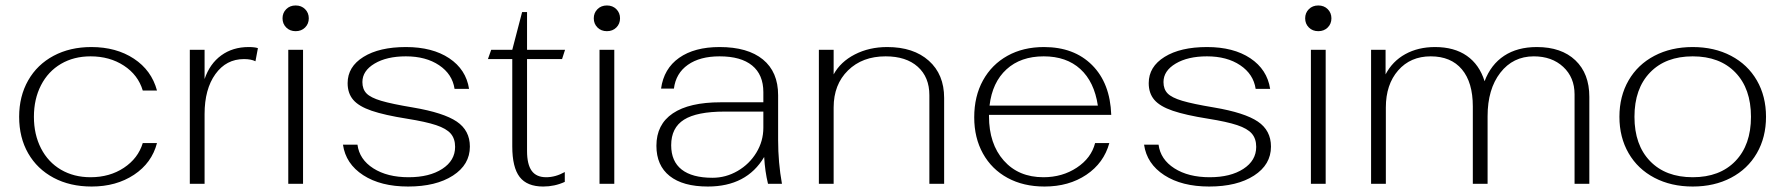

<svg xmlns="http://www.w3.org/2000/svg" viewBox="-20 -672 6527 702"><path d="M50 -245Q50 -320 83 -378Q116 -436 176 -468Q236 -500 314 -500Q405 -500 469.5 -457.5Q534 -415 554 -341H502Q485 -398 433 -432Q381 -466 311 -466Q250 -466 203 -438.5Q156 -411 130 -360.5Q104 -310 104 -245Q104 -180 130 -129.5Q156 -79 203 -51.5Q250 -24 311 -24Q381 -24 433 -58.5Q485 -93 502 -149H554Q535 -76 470 -33Q405 10 315 10Q236 10 176 -22Q116 -54 83 -111.5Q50 -169 50 -245Z M674 -490H728V-383Q747 -439 789 -469.5Q831 -500 889 -500Q911 -500 923 -496L914 -448Q898 -456 872 -456Q807 -456 767.5 -401Q728 -346 728 -255V0H674Z M1013 -605Q1013 -625 1026.5 -638.5Q1040 -652 1061 -652Q1082 -652 1095.5 -638.5Q1109 -625 1109 -605Q1109 -585 1095.5 -571.5Q1082 -558 1061 -558Q1040 -558 1026.5 -571.5Q1013 -585 1013 -605ZM1034 -490H1088V0H1034Z M1234 -143H1287Q1294 -89 1345 -56.5Q1396 -24 1474 -24Q1550 -24 1597 -54.5Q1644 -85 1644 -135Q1644 -165 1628 -183.5Q1612 -202 1574.5 -214.5Q1537 -227 1468 -238Q1386 -251 1339 -267Q1292 -283 1271.5 -307Q1251 -331 1251 -368Q1251 -428 1309 -464Q1367 -500 1464 -500Q1561 -500 1622.5 -459Q1684 -418 1695 -347H1642Q1634 -401 1585.5 -433.5Q1537 -466 1464 -466Q1394 -466 1349.5 -439.5Q1305 -413 1305 -372Q1305 -346 1320 -330.5Q1335 -315 1373.5 -303.5Q1412 -292 1490 -279Q1602 -260 1650 -227.5Q1698 -195 1698 -136Q1698 -70 1636 -30Q1574 10 1472 10Q1372 10 1308 -31.5Q1244 -73 1234 -143Z M1853 -137V-456H1764L1776 -490H1853L1889 -628H1907V-490H2046L2035 -456H1907V-120Q1907 -71 1924 -47.5Q1941 -24 1977 -24Q2011 -24 2045 -43V-7Q2008 10 1966 10Q1907 10 1880 -25Q1853 -60 1853 -137Z M2151 -605Q2151 -625 2164.5 -638.5Q2178 -652 2199 -652Q2220 -652 2233.5 -638.5Q2247 -625 2247 -605Q2247 -585 2233.5 -571.5Q2220 -558 2199 -558Q2178 -558 2164.5 -571.5Q2151 -585 2151 -605ZM2172 -490H2226V0H2172Z M2380 -139Q2380 -217 2440 -257.5Q2500 -298 2615 -298H2771V-335Q2771 -399 2730 -432.5Q2689 -466 2611 -466Q2539 -466 2495 -435Q2451 -404 2444 -348H2397Q2407 -421 2463 -460.5Q2519 -500 2611 -500Q2714 -500 2769.5 -454.5Q2825 -409 2825 -324V-160Q2825 -78 2839 0H2788Q2777 -45 2774 -98Q2710 10 2568 10Q2477 10 2428.5 -28.5Q2380 -67 2380 -139ZM2771 -205V-264H2629Q2528 -264 2481 -234.5Q2434 -205 2434 -141Q2434 -82 2472.5 -52Q2511 -22 2585 -22Q2634 -22 2677 -47Q2720 -72 2745.5 -114Q2771 -156 2771 -205Z M2974 -490H3028V-400Q3053 -446 3105.5 -473Q3158 -500 3224 -500Q3320 -500 3376 -450Q3432 -400 3432 -314V0H3378V-324Q3378 -390 3335.5 -428Q3293 -466 3218 -466Q3133 -466 3080.5 -414.5Q3028 -363 3028 -279V0H2974Z M3984 -149H4036Q4016 -76 3952 -33Q3888 10 3799 10Q3722 10 3664 -21.5Q3606 -53 3574 -110.5Q3542 -168 3542 -243Q3542 -320 3574 -378Q3606 -436 3663.5 -468Q3721 -500 3797 -500Q3907 -500 3973 -434Q4039 -368 4043 -252H3596V-247Q3596 -146 3650 -85Q3704 -24 3795 -24Q3864 -24 3917 -59Q3970 -94 3984 -149ZM3598 -286H3994Q3981 -373 3930 -419.5Q3879 -466 3796 -466Q3712 -466 3660 -418.5Q3608 -371 3598 -286Z M4163 -143H4216Q4223 -89 4274 -56.5Q4325 -24 4403 -24Q4479 -24 4526 -54.5Q4573 -85 4573 -135Q4573 -165 4557 -183.5Q4541 -202 4503.5 -214.5Q4466 -227 4397 -238Q4315 -251 4268 -267Q4221 -283 4200.5 -307Q4180 -331 4180 -368Q4180 -428 4238 -464Q4296 -500 4393 -500Q4490 -500 4551.5 -459Q4613 -418 4624 -347H4571Q4563 -401 4514.5 -433.5Q4466 -466 4393 -466Q4323 -466 4278.5 -439.5Q4234 -413 4234 -372Q4234 -346 4249 -330.5Q4264 -315 4302.5 -303.5Q4341 -292 4419 -279Q4531 -260 4579 -227.5Q4627 -195 4627 -136Q4627 -70 4565 -30Q4503 10 4401 10Q4301 10 4237 -31.5Q4173 -73 4163 -143Z M4752 -605Q4752 -625 4765.5 -638.5Q4779 -652 4800 -652Q4821 -652 4834.5 -638.5Q4848 -625 4848 -605Q4848 -585 4834.5 -571.5Q4821 -558 4800 -558Q4779 -558 4765.5 -571.5Q4752 -585 4752 -605ZM4773 -490H4827V0H4773Z M4993 -490H5046V-400Q5071 -448 5118 -474Q5165 -500 5227 -500Q5297 -500 5343 -468Q5389 -436 5408 -375Q5431 -436 5479.5 -468Q5528 -500 5599 -500Q5689 -500 5740 -451.5Q5791 -403 5791 -318V0H5737V-327Q5737 -389 5695.5 -427.5Q5654 -466 5588 -466Q5512 -466 5465.5 -406Q5419 -346 5419 -247V0H5365V-283Q5365 -371 5325 -418.5Q5285 -466 5211 -466Q5137 -466 5092 -414.5Q5047 -363 5047 -279V0H4993Z M5901 -245Q5901 -320 5934.5 -378Q5968 -436 6029 -468Q6090 -500 6169 -500Q6248 -500 6309 -468Q6370 -436 6403.5 -378Q6437 -320 6437 -245Q6437 -170 6403.5 -112Q6370 -54 6309 -22Q6248 10 6169 10Q6090 10 6029 -22Q5968 -54 5934.5 -112Q5901 -170 5901 -245ZM6382 -245Q6382 -348 6325 -407Q6268 -466 6169 -466Q6070 -466 6013 -407Q5956 -348 5956 -245Q5956 -142 6013 -83Q6070 -24 6169 -24Q6268 -24 6325 -83Q6382 -142 6382 -245Z"/></svg>

Font: Fahkwang ExtraLight
Style: Regular
Weight: 275
Designer: Suppakit Chalermlarp | Katatrad Co.,Ltd.
Foundry: Cadson Demak Co.,Ltd.
Version: Version 1.000; ttfautohint (v1.6)